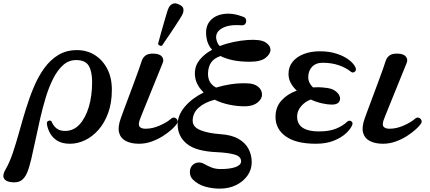

<svg xmlns="http://www.w3.org/2000/svg" viewBox="-140 -840 2549 1138"><path d="M-79 239Q-109 234 -117.5 215.5Q-126 197 -108 166Q-84 125 -64.5 67.5Q-45 10 -26.5 -57Q-8 -124 13 -192.5Q34 -261 60.5 -324Q87 -387 122.5 -436Q158 -485 205.5 -514Q253 -543 316 -543Q375 -543 421.5 -514Q468 -485 495.5 -432.5Q523 -380 523 -308Q523 -231 501.5 -171.5Q480 -112 444 -71Q408 -30 364 -9Q320 12 275 12Q229 12 200.5 -5.5Q172 -23 157 -50Q142 -77 138 -105Q136 -121 149.5 -124.5Q163 -128 167 -117Q176 -95 194.5 -79.5Q213 -64 246 -64Q296 -64 331.5 -102.5Q367 -141 386.5 -206.5Q406 -272 406 -354Q406 -416 386 -450Q366 -484 311 -484Q268 -484 235 -455Q202 -426 176.5 -376.5Q151 -327 132 -265Q113 -203 98 -137Q83 -71 70 -9Q57 53 45 104Q33 155 20 185Q6 217 -16 231Q-38 245 -79 239Z M684 12Q638 12 606.5 -4Q575 -20 566 -53.5Q557 -87 576 -139Q580 -151 592.5 -184.5Q605 -218 621.5 -262Q638 -306 654.5 -350.5Q671 -395 683.5 -430Q696 -465 700 -479Q707 -500 724 -512Q741 -524 776 -522Q808 -520 820.5 -503.5Q833 -487 824 -466Q820 -456 807 -424Q794 -392 777 -350Q760 -308 742.5 -265Q725 -222 711.5 -188.5Q698 -155 693 -142Q677 -104 686.5 -90.5Q696 -77 723 -77Q764 -77 807 -96Q850 -115 875 -137Q886 -146 896.5 -142Q907 -138 911.5 -128Q916 -118 909 -107Q900 -93 878 -73Q856 -53 825.5 -33.5Q795 -14 758.5 -1Q722 12 684 12ZM820.2 -569Q813.6 -566.4 806.2 -570.2Q798.8 -574 796.7 -579.7Q797.8 -583.8 803.3 -604.3Q808.8 -624.8 816.9 -653.7Q825 -682.6 833.6 -711.8Q842.1 -741 849 -764.1Q855.9 -787.1 860 -794.1Q867.1 -809.7 883 -817.2Q898.9 -824.6 920.2 -813.8Q944.6 -803.6 946.9 -787.6Q949.2 -771.6 942 -756Q938.5 -748.1 925.8 -728.1Q913.1 -708.1 896.3 -682.2Q879.5 -656.3 862.6 -631.6Q845.7 -606.8 833.7 -589.5Q821.8 -572.2 820.2 -569Z M1162 278Q1118 278 1075.5 266Q1033 254 1002 223Q986 206 985.5 182Q985 158 998 142Q1012 126 1032 123.5Q1052 121 1071 132Q1090 143 1113.5 152.5Q1137 162 1168 162Q1224 162 1256.5 150Q1289 138 1289 116Q1289 87 1250 76Q1211 65 1147 62Q1022 57 967.5 12.5Q913 -32 913 -103Q913 -157 955 -207Q997 -257 1067 -292Q1043 -315 1029 -343Q1015 -371 1015 -405Q1015 -450 1043 -485Q1071 -520 1117 -545Q1090 -575 1084 -616Q1074 -677 1102.5 -713Q1131 -749 1185 -757Q1239 -765 1303 -740Q1316 -735 1318.5 -722Q1321 -709 1314 -699Q1307 -689 1291 -690Q1219 -696 1177 -673Q1135 -650 1142 -608Q1145 -595 1149.5 -585Q1154 -575 1163 -567Q1201 -582 1243.5 -591Q1286 -600 1328 -603Q1403 -608 1433 -589.5Q1463 -571 1463 -544Q1463 -520 1434 -497Q1405 -474 1340 -474Q1284 -474 1241 -483Q1198 -492 1167 -508Q1129 -495 1112 -470.5Q1095 -446 1093 -409Q1090 -347 1141 -321Q1183 -334 1230 -341Q1277 -348 1326 -346Q1367 -345 1390 -326Q1413 -307 1413 -279Q1413 -254 1387.5 -233Q1362 -212 1319 -210Q1270 -209 1221.5 -219Q1173 -229 1132 -249Q1072 -233 1037 -201.5Q1002 -170 1002 -124Q1002 -87 1048 -68.5Q1094 -50 1164 -45Q1231 -41 1272.5 -17.5Q1314 6 1333 42.5Q1352 79 1352 121Q1352 165 1327 200.5Q1302 236 1259.5 257Q1217 278 1162 278Z M1732 12Q1615 12 1554 -31.5Q1493 -75 1493 -147Q1493 -205 1528 -244Q1563 -283 1619 -303Q1597 -323 1583.5 -348Q1570 -373 1570 -402Q1570 -444 1594.5 -474Q1619 -504 1661 -520Q1703 -536 1755 -536Q1812 -536 1856 -521.5Q1900 -507 1928.5 -485Q1957 -463 1967 -440Q1974 -424 1963 -415Q1952 -406 1941 -414Q1910 -439 1867.5 -453.5Q1825 -468 1773 -468Q1732 -468 1709.5 -444Q1687 -420 1687 -382Q1687 -365 1694.5 -349.5Q1702 -334 1715 -322Q1723 -322 1730.5 -322.5Q1738 -323 1746 -323Q1767 -323 1799.5 -318.5Q1832 -314 1851 -298Q1870 -283 1874.5 -265Q1879 -247 1867.5 -233.5Q1856 -220 1827 -220Q1802 -220 1768.5 -227.5Q1735 -235 1702 -250Q1668 -238 1644.5 -210Q1621 -182 1621 -150Q1621 -104 1654.5 -82.5Q1688 -61 1749 -61Q1812 -61 1852 -77.5Q1892 -94 1917 -118Q1929 -129 1941 -122Q1953 -115 1948 -100Q1940 -78 1912.5 -51.5Q1885 -25 1839.5 -6.5Q1794 12 1732 12Z M2130 12Q2084 12 2052.5 -4Q2021 -20 2012 -53.5Q2003 -87 2022 -139Q2026 -151 2038.5 -184.5Q2051 -218 2067.5 -262Q2084 -306 2100.5 -350.5Q2117 -395 2129.5 -430Q2142 -465 2146 -479Q2153 -500 2170 -512Q2187 -524 2222 -522Q2254 -520 2266.5 -503.5Q2279 -487 2270 -466Q2266 -456 2253 -424Q2240 -392 2223 -350Q2206 -308 2188.5 -265Q2171 -222 2157.5 -188.5Q2144 -155 2139 -142Q2123 -104 2132.5 -90.5Q2142 -77 2169 -77Q2210 -77 2253 -96Q2296 -115 2321 -137Q2332 -146 2342.5 -142Q2353 -138 2357.5 -128Q2362 -118 2355 -107Q2346 -93 2324 -73Q2302 -53 2271.5 -33.5Q2241 -14 2204.5 -1Q2168 12 2130 12Z"/></svg>

Font: Zen Old Mincho Black
Style: Regular
Weight: 900
Designer: Yoshimichi Ohira
Foundry: Positype
Version: Version 1.001